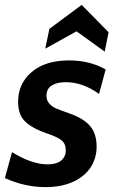

<svg xmlns="http://www.w3.org/2000/svg" viewBox="-33 -755 469 785"><path d="M-13 -27 16 -133Q97 -83 162 -83Q199 -83 217.5 -99Q236 -115 236 -140Q236 -167 219 -181Q202 -195 160 -209Q101 -229 71 -257Q41 -285 41 -339Q41 -413 96.5 -460.5Q152 -508 250 -508Q334 -508 399 -471L372 -371Q305 -419 236 -419Q200 -419 178.5 -405.5Q157 -392 157 -364Q157 -344 168.5 -331.5Q180 -319 194.5 -312.5Q209 -306 254 -290Q310 -270 336 -239Q362 -208 362 -155Q362 -109 338 -71.5Q314 -34 266.5 -12Q219 10 153 10Q68 10 -13 -27ZM169 -637 301 -735 411 -623 395 -544 280 -627 152 -556Z"/></svg>

Font: Cabin
Style: Bold Italic
Weight: 700
Italic angle: -7°
Designer: Pablo Impallari
Foundry: Pablo Impallari. http://www.impallari.com Igino Marini. http://www.ikern.com
Version: Version 2.200